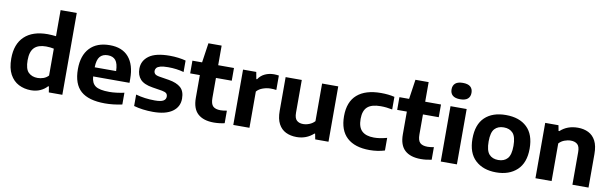

<svg xmlns="http://www.w3.org/2000/svg" viewBox="-50 -1333 5946 1867"><g transform="rotate(10 2923.0 -399.0)"><path d="M280 9.5Q214 9.5 159.2 -18.5Q104.5 -46.5 72 -106.2Q39.5 -166 39.5 -262Q39.5 -404.5 119.5 -480.2Q199.5 -556 348 -556Q370 -556 391.2 -554.2Q412.5 -552.5 430.5 -550.5V-808H590V0H456.5L447.5 -57.5H439.5Q412.5 -27 372 -8.8Q331.5 9.5 280 9.5ZM324 -119.5Q353 -119.5 381.2 -129.5Q409.5 -139.5 430.5 -162V-427.5Q415 -431 394.5 -433.2Q374 -435.5 353.5 -435.5Q275.5 -435.5 237.2 -396.8Q199 -358 199 -273.5Q199 -186.5 233.2 -153Q267.5 -119.5 324 -119.5Z M1011.5 10.5Q850 10.5 772.8 -57.5Q695.5 -125.5 695.5 -273Q695.5 -407.5 765 -481.5Q834.5 -555.5 962.5 -555.5Q1085 -555.5 1149 -481Q1213 -406.5 1213 -268V-228H854Q858 -162 897.8 -134.5Q937.5 -107 1034.5 -107Q1068 -107 1105.8 -111.8Q1143.5 -116.5 1181 -124.5V-8.5Q1134.5 1.5 1092.8 6Q1051 10.5 1011.5 10.5ZM960 -455.5Q909.5 -455.5 882.2 -424Q855 -392.5 853.5 -318H1065Q1063 -392 1037 -423.8Q1011 -455.5 960 -455.5Z M1486 10.5Q1434.5 10.5 1386.2 4.2Q1338 -2 1296.5 -14V-127Q1384.5 -102 1484 -102Q1544.5 -102 1568.8 -116.8Q1593 -131.5 1593 -158Q1593 -179 1581.2 -190.2Q1569.5 -201.5 1537.5 -207.5L1441 -223Q1356 -236.5 1319.8 -276Q1283.5 -315.5 1283.5 -380.5Q1283.5 -459 1349 -507.2Q1414.5 -555.5 1555 -555.5Q1597 -555.5 1638.5 -550.2Q1680 -545 1712.5 -536V-423Q1640.5 -443 1557.5 -443Q1507.5 -443 1480.5 -435.2Q1453.5 -427.5 1443.2 -414.2Q1433 -401 1433 -385.5Q1433 -367.5 1444.5 -355.5Q1456 -343.5 1488 -338L1584.5 -322.5Q1662.5 -309.5 1702.8 -274Q1743 -238.5 1743 -165Q1743 -83.5 1676.8 -36.5Q1610.5 10.5 1486 10.5Z M2086.5 10Q1983 10 1928.2 -40Q1873.5 -90 1873.5 -196V-421H1778V-546.5H1873.5L1902 -740H2032.5V-546.5H2188.5V-421H2032.5V-223.5Q2032.5 -164.5 2056 -141.8Q2079.5 -119 2130.5 -119Q2155.5 -119 2192.5 -126V-2Q2169 3.5 2141 6.8Q2113 10 2086.5 10Z M2278 0V-546.5H2408.5L2421 -478H2428.5Q2453.5 -516.5 2494.2 -535.2Q2535 -554 2583 -554Q2596 -554 2608.2 -552.8Q2620.5 -551.5 2631 -550V-407.5Q2617.5 -410 2602.5 -410.8Q2587.5 -411.5 2573.5 -411.5Q2537.5 -411.5 2499 -398.2Q2460.5 -385 2437.5 -358V0Z M2903.5 9Q2843.5 9 2797.2 -13.5Q2751 -36 2724.8 -85Q2698.5 -134 2698.5 -214V-546.5H2858V-224Q2858 -168.5 2881.5 -147.5Q2905 -126.5 2944.5 -126.5Q2974.5 -126.5 3005.5 -138.8Q3036.5 -151 3058.5 -175V-546.5H3218V0H3087L3076.5 -54.5H3070Q3000 9 2903.5 9Z M3624.5 10.5Q3478.5 10.5 3401 -60.5Q3323.5 -131.5 3323.5 -272Q3323.5 -413.5 3405.2 -484.5Q3487 -555.5 3640 -555.5Q3714 -555.5 3773.5 -541V-416.5Q3743.5 -422.5 3715.8 -425.5Q3688 -428.5 3658.5 -428.5Q3569.5 -428.5 3528.2 -391.5Q3487 -354.5 3487 -273.5Q3487 -190.5 3527 -153.5Q3567 -116.5 3645 -116.5Q3674.5 -116.5 3704.2 -121Q3734 -125.5 3773.5 -136V-11.5Q3742.5 -1.5 3704.2 4.5Q3666 10.5 3624.5 10.5Z M4130.5 10Q4027 10 3972.2 -40Q3917.5 -90 3917.5 -196V-421H3822V-546.5H3917.5L3946 -740H4076.5V-546.5H4232.5V-421H4076.5V-223.5Q4076.5 -164.5 4100 -141.8Q4123.5 -119 4174.5 -119Q4199.5 -119 4236.5 -126V-2Q4213 3.5 4185 6.8Q4157 10 4130.5 10Z M4326.5 0V-546.5H4486V0ZM4406.5 -629Q4356.5 -629 4332.2 -650Q4308 -671 4308 -709.5Q4308 -748.5 4332.2 -769.5Q4356.5 -790.5 4406.5 -790.5Q4456.5 -790.5 4480.8 -769.5Q4505 -748.5 4505 -709.5Q4505 -671 4480.8 -650Q4456.5 -629 4406.5 -629Z M4873.5 10.5Q4745 10.5 4668.2 -60.8Q4591.5 -132 4591.5 -272.5Q4591.5 -413 4666.2 -484.2Q4741 -555.5 4873.5 -555.5Q5006.5 -555.5 5081.2 -484.2Q5156 -413 5156 -273Q5156 -133 5079 -61.2Q5002 10.5 4873.5 10.5ZM4873.5 -111.5Q4932 -111.5 4964.2 -147.5Q4996.5 -183.5 4996.5 -272Q4996.5 -362 4964 -397.8Q4931.5 -433.5 4873.5 -433.5Q4815.5 -433.5 4783.2 -398Q4751 -362.5 4751 -273.5Q4751 -183.5 4783.2 -147.5Q4815.5 -111.5 4873.5 -111.5Z M5261.5 0V-546.5H5392.5L5403 -491.5H5410.5Q5479 -555.5 5584 -555.5Q5643 -555.5 5688.5 -532.8Q5734 -510 5759.8 -460.8Q5785.5 -411.5 5785.5 -331V0H5626.5V-322Q5626.5 -377 5602.8 -398.5Q5579 -420 5537 -420Q5506.5 -420 5474.8 -408Q5443 -396 5421 -371.5V0Z"/></g></svg>

Font: Encode Sans Semi Expanded
Style: Bold
Weight: 700
Width: 6
Designer: Multiple Designers
Foundry: Impallari Type
Version: Version 3.000; ttfautohint (v1.8.3) -l 8 -r 50 -G 200 -x 14 